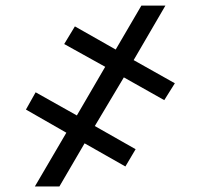

<svg xmlns="http://www.w3.org/2000/svg" viewBox="-20 -675 725 695"><path d="M428.3 -394.9 323.2 -218.8 470.9 -134.9 433.9 -72.4 286.2 -156.2 195 0H106.2L220.2 -194.6L73.9 -278.4L109 -340.9L258.2 -257.1L360.8 -433.2L212.4 -515.6L251.1 -579.5L398.8 -495.7L491.8 -654.8H578.8L463.8 -457.4L612.9 -373.6L574.6 -312.5Z"/></svg>

Font: Inter UI Extra Bold
Style: Regular
Weight: 800
Designer: Rasmus Andersson
Foundry: rsms
Version: 3.2;8d6f07862